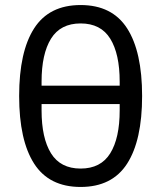

<svg xmlns="http://www.w3.org/2000/svg" viewBox="-20 -730 640 762"><path d="M56 -349Q56 -525 115.5 -617.5Q175 -710 300 -710Q425 -710 484.5 -617.5Q544 -525 544 -349Q544 -173 484.5 -80.5Q425 12 300 12Q175 12 115.5 -80.5Q56 -173 56 -349ZM455 -292V-317H145V-292Q145 -182 182.5 -121.5Q220 -61 300 -61Q380 -61 417.5 -121.5Q455 -182 455 -292ZM145 -390H455V-406Q455 -516 417.5 -576.5Q380 -637 300 -637Q220 -637 182.5 -576.5Q145 -516 145 -406Z"/></svg>

Font: iA Writer Duo V
Style: Regular
Weight: 400
Designer: Mike Abbink, Paul van der Laan, Pieter van Rosmalen, Oliver Reichenstein
Foundry: Information Architects Inc.
Version: Version 2.000